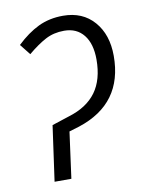

<svg xmlns="http://www.w3.org/2000/svg" viewBox="-67 -584 486 633"><g transform="rotate(-10 176.0 -267.0)"><path d="M64.9 0 90.8 -185.1 148.9 -204.1Q210.4 -222.7 240.7 -264.2Q271 -305.7 271 -373Q271 -425.8 247.6 -455.3Q224.1 -484.9 182.1 -484.9Q147 -484.9 119.4 -470.2Q91.8 -455.6 59.1 -428.2L30.8 -463.9Q66.9 -498.5 104 -516.4Q141.1 -534.2 187 -534.2Q252.4 -534.2 290.8 -490.2Q329.1 -446.3 329.1 -375Q329.1 -214.8 175.8 -165L142.1 -154.8L121.1 0Z"/></g></svg>

Font: Fira Sans Compressed Light
Style: Italic
Weight: 300
Width: 3
Italic angle: -8°
Designer: Carrois Corporate & Edenspiekermann AG
Foundry: Carrois Corporate GbR & Edenspiekermann AG
Version: Version 4.203;PS 004.203;hotconv 1.0.88;makeotf.lib2.5.64775